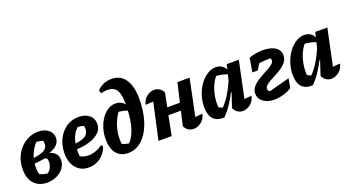

<svg xmlns="http://www.w3.org/2000/svg" viewBox="-53 -1329 3502 1924"><g transform="rotate(-20 1698.5 -366.5)"><path d="M202 12Q118 12 66.5 -41Q15 -94 15 -196Q15 -263 37 -318.5Q59 -374 97 -414.5Q135 -455 184 -477.5Q233 -500 286 -500Q355 -500 396 -466.5Q437 -433 437 -382Q437 -300 324 -260Q409 -235 409 -155Q409 -109 381 -71Q353 -33 306 -10.5Q259 12 202 12ZM310 -362Q310 -377 306 -397Q288 -402 270.5 -405Q253 -408 235 -408Q180 -344 158 -267Q240 -277 275 -299.5Q310 -322 310 -362ZM145 -166Q145 -128 154 -97Q190 -77 239 -74Q262 -93 275.5 -121Q289 -149 289 -179Q289 -196 283 -215Q272 -219 260 -225Q231 -220 203 -216Q175 -212 147 -210Q145 -188 145 -166ZM212 -58Q214 -59 216 -60Z M646 12Q563 12 513 -46.5Q463 -105 463 -204Q463 -287 496.5 -354Q530 -421 587 -460.5Q644 -500 717 -500Q788 -500 831 -465Q874 -430 874 -370Q874 -317 835.5 -280Q797 -243 733.5 -223Q670 -203 595 -201Q594 -187 594 -171Q594 -149 597 -127Q630 -103 684 -103Q720 -103 759 -116Q798 -129 835 -157L851 -138Q827 -69 772 -28.5Q717 12 646 12ZM745 -366Q745 -381 741 -397Q711 -406 678 -408Q648 -381 629 -344.5Q610 -308 601 -259Q679 -269 712 -293.5Q745 -318 745 -366Z M1066 11Q987 11 943 -43Q899 -97 899 -194Q899 -256 916 -311Q933 -366 962.5 -408.5Q992 -451 1030.5 -475.5Q1069 -500 1112 -500Q1174 -500 1209 -455Q1210 -561 1181.5 -608Q1153 -655 1085 -655Q1055 -655 1014 -646L1004 -679Q1067 -745 1159 -745Q1262 -745 1312.5 -659Q1363 -573 1354 -412Q1347 -286 1309 -190.5Q1271 -95 1208.5 -42Q1146 11 1066 11ZM1035 -97Q1071 -82 1106 -77Q1149 -121 1175 -199.5Q1201 -278 1207 -390Q1165 -406 1115 -411Q1069 -349 1046.5 -264.5Q1024 -180 1035 -97Z M1391 0 1477 -389Q1455 -387 1435 -386Q1415 -385 1394 -383Q1404 -435 1443 -465.5Q1482 -496 1525 -496Q1554 -496 1578.5 -480.5Q1603 -465 1619 -435L1589 -286H1724L1771 -489H1901L1820 -99Q1840 -101 1859 -102.5Q1878 -104 1898 -106Q1891 -71 1870.5 -45.5Q1850 -20 1822 -6Q1794 8 1765 8Q1736 8 1710 -8Q1684 -24 1671 -56L1706 -208H1573L1532 0Z M2093 5Q2017 10 1977 -31.5Q1937 -73 1937 -163Q1937 -227 1957 -287Q1977 -347 2011.5 -394.5Q2046 -442 2089.5 -470Q2133 -498 2180 -498Q2254 -498 2284 -435L2297 -489H2426L2344 -100Q2362 -102 2381.5 -103.5Q2401 -105 2421 -106Q2411 -53 2372 -22.5Q2333 8 2290 8Q2260 8 2235.5 -8Q2211 -24 2196 -56L2246 -207L2240 -209Q2209 -147 2173 -93.5Q2137 -40 2093 5ZM2071 -111Q2092 -99 2111 -93Q2192 -175 2257 -325L2273 -389Q2221 -409 2157 -414Q2127 -379 2106 -329Q2085 -279 2075.5 -223Q2066 -167 2071 -111Z M2627 9Q2555 9 2509.5 -24.5Q2464 -58 2464 -112Q2464 -147 2483.5 -174.5Q2503 -202 2534 -224Q2565 -246 2599.5 -264.5Q2634 -283 2665 -300Q2696 -317 2715.5 -334.5Q2735 -352 2735 -373Q2735 -385 2727 -395Q2666 -394 2607 -387L2567 -323H2510L2535 -471Q2569 -484 2607.5 -490.5Q2646 -497 2682 -497Q2766 -497 2814 -465.5Q2862 -434 2862 -379Q2862 -342 2842.5 -314Q2823 -286 2792 -264Q2761 -242 2726.5 -223.5Q2692 -205 2661 -188.5Q2630 -172 2610.5 -154.5Q2591 -137 2591 -116Q2591 -96 2611 -86L2831 -144L2813 -46Q2776 -21 2725 -6Q2674 9 2627 9Z M3037 5Q2961 10 2921 -31.5Q2881 -73 2881 -163Q2881 -227 2901 -287Q2921 -347 2955.5 -394.5Q2990 -442 3033.5 -470Q3077 -498 3124 -498Q3198 -498 3228 -435L3241 -489H3370L3288 -100Q3306 -102 3325.5 -103.5Q3345 -105 3365 -106Q3355 -53 3316 -22.5Q3277 8 3234 8Q3204 8 3179.5 -8Q3155 -24 3140 -56L3190 -207L3184 -209Q3153 -147 3117 -93.5Q3081 -40 3037 5ZM3015 -111Q3036 -99 3055 -93Q3136 -175 3201 -325L3217 -389Q3165 -409 3101 -414Q3071 -379 3050 -329Q3029 -279 3019.5 -223Q3010 -167 3015 -111Z"/></g></svg>

Font: Piazzolla
Style: Bold Italic
Weight: 700
Italic angle: -11.3°
Designer: Juan Pablo del Peral
Foundry: Huerta Tipografica
Version: Version 1.330